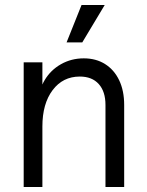

<svg xmlns="http://www.w3.org/2000/svg" viewBox="-20 -750 588 770"><path d="M300 -443Q232 -443 191 -388.5Q150 -334 150 -243L135 -339Q135 -388 159 -428.5Q183 -469 224.5 -492.5Q266 -516 316 -516Q365 -516 401.5 -493Q438 -470 458 -428Q478 -386 478 -329V0H403V-329Q403 -383 376 -413Q349 -443 300 -443ZM75 -500H150V0H75ZM307 -730H400L310 -580H247Z"/></svg>

Font: Uncut Sans Variable
Style: Regular
Weight: 400
Designer: Kasper Nordkvist
Foundry: UNCUT.wtf
Version: Version 1.303;Glyphs 3.1.2 (3151)